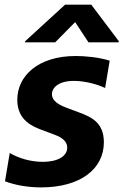

<svg xmlns="http://www.w3.org/2000/svg" viewBox="-20 -792 529 822"><path d="M216.3 -610.8 301.8 -697.4 358.7 -610.8H487.6L488.6 -615.8L370.7 -772H258.5L88.1 -615.8L87 -610.8ZM155.9 10.3C323.2 10.3 424.7 -67.8 424.7 -183.2C424.7 -269.2 367.9 -291.9 319.2 -310.4L263.8 -331C236.9 -341.6 202.4 -357.6 202.4 -388.5C202.4 -418.3 233 -445.7 296.5 -445.7C345.5 -445.7 400.9 -429.7 430 -415.1L449.6 -532.3C402.3 -547.2 344.1 -552.2 304 -552.2C143.1 -552.2 54 -467 54 -364.7C54 -275.6 121.8 -250 157 -236.5L210.2 -216.6C230.8 -209.2 267.8 -194.2 267.8 -159.8C267.8 -123.6 227.6 -99.1 163.4 -99.1C110.1 -99.1 58.9 -115.1 21.7 -137.1L1.4 -16C46.5 1.4 102.3 10.3 155.9 10.3Z"/></svg>

Font: TID UI
Style: Bold Italic
Weight: 700
Italic angle: -9.39999°
Designer: The TID Project Authors
Foundry: Bakken & Bæck
Version: Version 1.001;hotconv 1.0.109;makeotfexe 2.5.65596